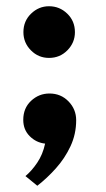

<svg xmlns="http://www.w3.org/2000/svg" viewBox="-20 -454 339 615"><path d="M137 -268.5Q103 -268.5 79 -292.8Q55 -317 55 -351Q55 -386.5 79.5 -410.2Q104 -434 137 -434Q171 -434 195.5 -410.2Q220 -386.5 220 -351Q220 -317.5 196 -293Q172 -268.5 137 -268.5ZM99.5 141 61.5 110Q81.5 93.5 99.2 67.2Q117 41 124.5 6Q96 3 75.2 -17.8Q54.5 -38.5 54.5 -70Q54.5 -107.5 79.5 -131Q104.5 -154.5 138.5 -154.5Q175 -154.5 199.5 -129.2Q224 -104 224 -69Q224 -24.5 205.8 14.5Q187.5 53.5 159 85.2Q130.5 117 99.5 141Z"/></svg>

Font: Lucymar Sans SemiBold
Style: Regular
Weight: 600
Foundry: The League of Moveable Type (original font) / Main changes by Cristiano Sobral with portions from Mirco Monsees
Version: Version 2.001;August 30, 2020;FontCreator 13.0.0.2681 64-bit